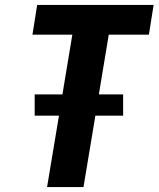

<svg xmlns="http://www.w3.org/2000/svg" viewBox="-20 -755 640 775"><path d="M170 0 218 -288H120V-374H232L272 -615H111L130 -735H600L581 -615H419L379 -374H477V-288H365L317 0Z"/></svg>

Font: Iosevka Curly HvExObl
Style: Regular
Weight: 900
Width: 7
Italic angle: -9°
Monospace: yes
Designer: Belleve Invis
Foundry: Belleve Invis
Version: Version 11.1.0; ttfautohint (v1.8.3)